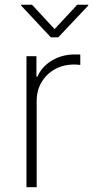

<svg xmlns="http://www.w3.org/2000/svg" viewBox="-20 -780 388 800"><path d="M90.3 0V-545.9H131.8V-460.4H135.7Q153.8 -502 196 -527.6Q238.3 -553.2 292 -553.2Q297.9 -553.2 303.5 -553Q309.1 -552.7 314.5 -552.7V-509.3Q311 -509.8 304.4 -510.5Q297.9 -511.2 289.6 -511.2Q244.1 -511.2 208.7 -491.5Q173.3 -471.7 153.1 -437.5Q132.8 -403.3 132.8 -358.9V0ZM113.3 -760.3 207.5 -658.7 301.8 -760.3H347.7V-756.8L222.7 -624.5H191.9L67.9 -756.8V-760.3Z"/></svg>

Font: Inter Extra Light
Style: Regular
Weight: 200
Designer: Rasmus Andersson
Foundry: rsms
Version: Version 4.000;git-3c8e0fc